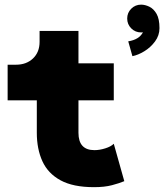

<svg xmlns="http://www.w3.org/2000/svg" viewBox="-20 -775 693 810"><path d="M521 -600.6Q566.9 -607.9 583 -638.7Q579.1 -638.2 575.2 -638.2Q550.8 -638.2 533.7 -655.3Q516.6 -672.4 516.6 -696.8Q516.6 -721.2 533.7 -738.3Q550.8 -755.4 575.2 -755.4Q591.8 -755.4 609.9 -746.8Q627.9 -738.3 640.4 -716.8Q652.8 -695.3 652.8 -656.2Q652.8 -625.5 634 -600.1Q615.2 -574.7 588.6 -558.6Q562 -542.5 538.6 -538.1ZM47.4 -502Q91.3 -502 119.1 -528.3Q147 -554.7 147 -598.6V-644.5H311V-507.8H460V-351.6H311V-214.8Q311 -141.6 378.4 -141.6Q400.4 -141.6 424.3 -149.2Q448.2 -156.7 460 -168.5L504.4 -10.7Q483.9 -2 452.4 6.3Q420.9 14.6 376.5 14.6Q288.6 14.6 235.6 -14.2Q182.6 -43 158.9 -94.7Q135.3 -146.5 135.3 -214.8V-351.6H12.2V-502Z"/></svg>

Font: Giphurs Black
Style: Regular
Weight: 900
Version: Version 0.920; ttfautohint (v1.8.4.7-5d5b)